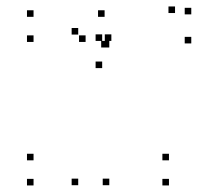

<svg xmlns="http://www.w3.org/2000/svg" viewBox="-20 -555 660 585"><path d="M82.2 -503.7V-523.7H62.2V-503.7ZM82.2 -427.2V-447.2H62.2V-427.2ZM240.8 -427.2V-447.2H220.8V-427.2ZM218.3 -449.7V-469.7H198.3V-449.7ZM218.3 9.3V-10.7H198.3V9.3ZM313 9.3V-10.7H293V9.3ZM313 -410.3V-430.3H293V-410.3ZM308.3 -410.3V-430.3H288.3V-410.3ZM298.7 -503.7V-523.7H278.7V-503.7ZM562.8 -511.2V-531.2H542.8V-511.2ZM513.3 -515.3V-535.3H493.3V-515.3ZM319.3 -430.3V-450.3H299.3V-430.3ZM291.3 -430.3V-450.3H271.3V-430.3ZM291.3 -347.5V-367.5H271.3V-347.5ZM562.8 -422.7V-442.7H542.8V-422.7ZM494.8 10V-10H474.8V10ZM494.8 -66.5V-86.5H474.8V-66.5ZM82.2 -66.5V-86.5H62.2V-66.5ZM82.2 10V-10H62.2V10Z"/></svg>

Font: Monaspace Neon Dots Var
Style: Regular
Weight: 400
Designer: Riley Cran and the Lettermatic Team
Version: Version 1.100 (Monaspace Neon Dots)